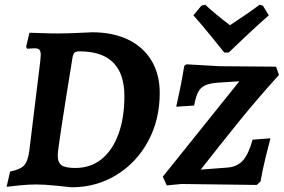

<svg xmlns="http://www.w3.org/2000/svg" viewBox="-20 -783 1204 815"><path d="M134 0Q102 0 61.5 4Q21 8 8 10L23 -55Q65 -63 81.5 -80Q98 -97 104 -140L151 -524Q153 -544 153 -549Q153 -565 147.5 -571.5Q142 -578 128 -578Q117 -578 107.5 -577Q98 -576 95 -576L91 -585L105 -644Q119 -644 155.5 -642.5Q192 -641 227 -641Q255 -641 305 -643Q355 -645 371 -646Q459 -646 523.5 -615Q588 -584 623 -526Q658 -468 658 -388Q658 -275 609 -184Q560 -93 474.5 -40.5Q389 12 283 12Q267 10 217.5 5Q168 0 134 0ZM288 -540Q225 -153 225 -124Q225 -93 241.5 -81.5Q258 -70 300 -70Q364 -70 410.5 -107Q457 -144 482.5 -213Q508 -282 508 -375Q508 -565 318 -565Q303 -565 297 -560Q291 -555 288 -540ZM750 -2 688 4 671 -33 996 -438 903 -432Q868 -429 849.5 -420Q831 -411 821 -392Q811 -373 804 -335L728 -330Q732 -347 743.5 -402Q755 -457 762 -503L771 -510L913 -502L1152 -500L1164 -465Q1066 -356 990.5 -262.5Q915 -169 832 -63L949 -72Q989 -76 1012.5 -103.5Q1036 -131 1052 -190L1128 -196Q1123 -178 1108.5 -119.5Q1094 -61 1086 -13L1070 2ZM851 -763Q893 -724 956 -676Q1033 -726 1082 -763L1096 -759L1121 -718Q1071 -674 1018.5 -624.5Q966 -575 951 -560H932Q920 -575 880 -624.5Q840 -674 801 -718L835 -759Z"/></svg>

Font: Alegreya SC
Style: Bold Italic
Weight: 700
Italic angle: -7°
Designer: Juan Pablo del Peral
Foundry: Huerta Tipografica
Version: Version 2.007; ttfautohint (v1.6)